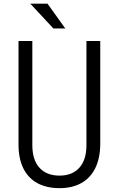

<svg xmlns="http://www.w3.org/2000/svg" viewBox="-20 -1006 642 1038"><path d="M80.1 -225.1V-784.2H154.8V-221.7Q154.8 -141.6 193.4 -99.1Q231.9 -56.6 301.8 -56.6Q370.6 -56.6 408.9 -99.1Q447.3 -141.6 447.3 -221.7V-784.2H522V-230.5Q522 -152.3 495.6 -98.1Q469.2 -43.9 419.9 -16.4Q370.6 11.2 301.8 11.2Q232.4 11.2 182.6 -15.6Q132.8 -42.5 106.4 -95.5Q80.1 -148.4 80.1 -225.1ZM143.6 -986.3H236.8L333 -852.1H268.6Z"/></svg>

Font: Decalotype Light
Style: Regular
Weight: 300
Designer: Alfredo Marco Pradil
Foundry: Alfredo Marco Pradil
Version: Version 1.0